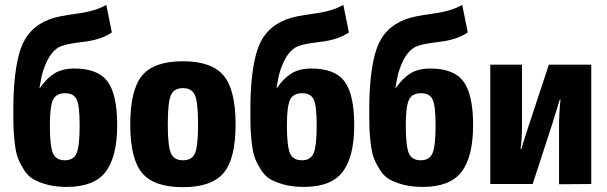

<svg xmlns="http://www.w3.org/2000/svg" viewBox="-20 -760 2505 793"><path d="M419 -740 442 -626Q398 -596 327.5 -587.5Q257 -579 234 -570Q186 -552 159 -470Q152 -451 143 -397H145Q172 -436 204.5 -456.5Q237 -477 287 -477Q385 -477 424.5 -423Q464 -369 464 -243Q464 -113 416.5 -50.5Q369 12 256 12Q211 12 176.5 3Q142 -6 119 -19Q96 -32 80 -57Q64 -82 55 -104.5Q46 -127 41.5 -164Q37 -201 36 -229Q35 -257 35 -303Q35 -468 65 -557Q95 -646 184 -680Q217 -693 296.5 -703.5Q376 -714 419 -740ZM249 -375Q211 -375 198.5 -346.5Q186 -318 186 -243Q186 -157 198.5 -127.5Q211 -98 248 -98Q284 -98 296.5 -127.5Q309 -157 309 -242Q309 -322 297 -348.5Q285 -375 249 -375Z M953 -246Q953 -104 903.5 -45.5Q854 13 735 13Q616 13 567 -45.5Q518 -104 518 -246Q518 -389 567 -448Q616 -507 735 -507Q854 -507 903.5 -448Q953 -389 953 -246ZM736 -396Q698 -396 685.5 -366Q673 -336 673 -246Q673 -158 685.5 -128Q698 -98 736 -98Q773 -98 785.5 -127.5Q798 -157 798 -246Q798 -336 785.5 -366Q773 -396 736 -396Z M1398 -740 1421 -626Q1377 -596 1306.5 -587.5Q1236 -579 1213 -570Q1165 -552 1138 -470Q1131 -451 1122 -397H1124Q1151 -436 1183.5 -456.5Q1216 -477 1266 -477Q1364 -477 1403.5 -423Q1443 -369 1443 -243Q1443 -113 1395.5 -50.5Q1348 12 1235 12Q1190 12 1155.5 3Q1121 -6 1098 -19Q1075 -32 1059 -57Q1043 -82 1034 -104.5Q1025 -127 1020.5 -164Q1016 -201 1015 -229Q1014 -257 1014 -303Q1014 -468 1044 -557Q1074 -646 1163 -680Q1196 -693 1275.5 -703.5Q1355 -714 1398 -740ZM1228 -375Q1190 -375 1177.5 -346.5Q1165 -318 1165 -243Q1165 -157 1177.5 -127.5Q1190 -98 1227 -98Q1263 -98 1275.5 -127.5Q1288 -157 1288 -242Q1288 -322 1276 -348.5Q1264 -375 1228 -375Z M1889 -740 1912 -626Q1868 -596 1797.5 -587.5Q1727 -579 1704 -570Q1656 -552 1629 -470Q1622 -451 1613 -397H1615Q1642 -436 1674.5 -456.5Q1707 -477 1757 -477Q1855 -477 1894.5 -423Q1934 -369 1934 -243Q1934 -113 1886.5 -50.5Q1839 12 1726 12Q1681 12 1646.5 3Q1612 -6 1589 -19Q1566 -32 1550 -57Q1534 -82 1525 -104.5Q1516 -127 1511.5 -164Q1507 -201 1506 -229Q1505 -257 1505 -303Q1505 -468 1535 -557Q1565 -646 1654 -680Q1687 -693 1766.5 -703.5Q1846 -714 1889 -740ZM1719 -375Q1681 -375 1668.5 -346.5Q1656 -318 1656 -243Q1656 -157 1668.5 -127.5Q1681 -98 1718 -98Q1754 -98 1766.5 -127.5Q1779 -157 1779 -242Q1779 -322 1767 -348.5Q1755 -375 1719 -375Z M2422 0 2289 1V-242Q2289 -289 2295 -349H2292Q2288 -336 2282 -316.5Q2276 -297 2269.5 -276Q2263 -255 2261 -248L2180 0H2005V-493H2136V-245Q2136 -184 2130 -144H2133Q2142 -175 2163 -239L2247 -493H2422Z"/></svg>

Font: exo2condensed_b
Style: Bold
Weight: 700
Width: 3
Designer: Natanael Gama
Version: Version 1.001;PS 001.001;hotconv 1.0.70;makeotf.lib2.5.58329